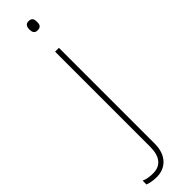

<svg xmlns="http://www.w3.org/2000/svg" viewBox="-380 -792 918 918"><g transform="rotate(-45 78.5 -333.5)"><path d="M78 -783C78 -766 83 -752 103 -752C127 -752 130 -766 130 -783C130 -799 127 -814 103 -814C83 -814 78 -799 78 -783ZM11 147C68 147 116 108 116 27V-621H90V23C90 85 64 122 11 122C-9 122 -30 120 -50 111V137C-34 143 -14 147 11 147Z"/></g></svg>

Font: Noto Sans Telugu UI Thin
Style: Regular
Weight: 100
Designer: Jelle Bosma - Monotype Design Team
Foundry: Monotype Imaging Inc.
Version: Version 2.005